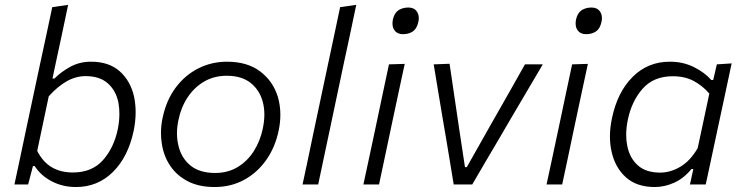

<svg xmlns="http://www.w3.org/2000/svg" viewBox="-20 -761 3068 792"><path d="M293 10.5Q239.5 10.5 194.5 -12.5Q149.5 -35.5 123 -76H116L96 0H39.5Q51.5 -55.5 62.5 -107.5Q73 -159 86 -219L144.5 -493.5Q158 -556.5 171 -616Q183.5 -675 195.5 -731.5L261 -741Q248 -680 235.5 -619.5Q222.5 -559 208.5 -494L196.5 -437H204.5Q231 -464 269.5 -485.2Q308 -506.5 355.5 -506.5Q429.5 -506.5 474 -466.8Q518.5 -427 533 -362.5Q539.5 -331.5 539.5 -298.5Q539.5 -261.5 531.5 -222Q509 -114.5 446.2 -52Q383.5 10.5 293 10.5ZM280.5 -49.5Q359.5 -49.5 404.8 -100.5Q450 -151.5 466 -228.5Q472.5 -261.5 472.5 -291.5Q472.5 -315.5 468.5 -337.5Q458.5 -387 425 -417Q391.5 -447 333 -447Q292 -447 254 -425Q216 -403 181 -363.5L133.5 -138.5Q157.5 -92 194 -70.8Q230.5 -49.5 280.5 -49.5Z M865 10.5Q800.5 10.5 754.8 -13.2Q709 -37 682 -77.2Q655 -117.5 647.5 -168.5Q644 -190 644 -212Q644 -242.5 650.5 -274Q666 -348 705 -400Q744 -452 798.8 -479.2Q853.5 -506.5 916 -506.5Q1000 -506.5 1053 -466.5Q1106 -426.5 1126 -362Q1136.5 -326.5 1136.5 -287.5Q1136.5 -256 1129.5 -222.5Q1115 -153 1078 -100.8Q1041 -48.5 986.8 -19Q932.5 10.5 865 10.5ZM867.5 -47.5Q920.5 -47.5 961 -72.2Q1001.5 -97 1027.5 -138.5Q1053.5 -180 1064 -230.5Q1070.5 -261 1070.5 -288.5Q1070.5 -316 1064 -340.5Q1051 -389.5 1013.8 -419Q976.5 -448.5 915.5 -448.5Q863 -448.5 822 -424.5Q781 -400.5 753.8 -359.2Q726.5 -318 716 -265.5Q710 -237.5 710 -211Q710 -184 716.5 -158.5Q728.5 -108.5 766 -78Q803.5 -47.5 867.5 -47.5Z M1228 0Q1240 -55.5 1251 -107.5Q1261.5 -159 1274.5 -220L1332.5 -493.5Q1345.5 -556 1358.5 -615.5Q1371 -675 1383 -731.5L1449.5 -741Q1436.5 -680 1424 -619.5Q1411 -559 1397 -494L1339 -219.5Q1326 -157.5 1315 -106.5Q1304 -55.5 1292.5 0Z M1479 0Q1491 -55 1502 -107Q1512.5 -158 1526 -219.5L1536.5 -269Q1550.5 -334.5 1561.5 -387.5Q1572.5 -440 1584.5 -495.5L1649.5 -497.5Q1637 -441 1626 -388.5Q1615 -336 1600.5 -269L1590 -219.5Q1577 -158 1566.2 -106.8Q1555.5 -55.5 1543.5 0ZM1642 -620Q1618.5 -620 1607 -636.5Q1599 -647.5 1599 -664Q1599 -671.5 1600.5 -680Q1606.5 -707.5 1623.8 -718.8Q1641 -730 1664.5 -730Q1688 -730 1699.5 -713.5Q1707.5 -702 1707.5 -686Q1707.5 -678.5 1705.5 -670Q1699.5 -642.5 1682.8 -631.2Q1666 -620 1642 -620Z M1851.5 0Q1844 -46.5 1836 -94.5Q1828 -142 1820.5 -187.5L1805.5 -275.5Q1796.5 -330 1787 -386.5Q1777.5 -442.5 1769 -495.5L1834.5 -498Q1844 -432.5 1853.5 -369Q1863 -305.5 1873 -237L1898 -71.5H1905.5L1999.5 -238Q2037.5 -304 2073.5 -368Q2109.5 -432 2145.5 -495.5H2219Q2154.5 -385.5 2088.5 -274L2036.5 -185Q2009 -138.5 1982 -92.5Q1955 -46.5 1928 0Z M2234.5 0Q2246.5 -55 2257.5 -107Q2268 -158 2281.5 -219.5L2292 -269Q2306 -334.5 2317 -387.5Q2328 -440 2340 -495.5L2405 -497.5Q2392.5 -441 2381.5 -388.5Q2370.5 -336 2356 -269L2345.5 -219.5Q2332.5 -158 2321.8 -106.8Q2311 -55.5 2299 0ZM2397.5 -620Q2374 -620 2362.5 -636.5Q2354.5 -647.5 2354.5 -664Q2354.5 -671.5 2356 -680Q2362 -707.5 2379.2 -718.8Q2396.5 -730 2420 -730Q2443.5 -730 2455 -713.5Q2463 -702 2463 -686Q2463 -678.5 2461 -670Q2455 -642.5 2438.2 -631.2Q2421.5 -620 2397.5 -620Z M2826 0Q2829 -12.5 2831.5 -25L2840 -64H2832.5Q2800.5 -25 2760.8 -7.2Q2721 10.5 2681 10.5Q2606.5 10.5 2562 -29.5Q2517.5 -69.5 2503 -134.5Q2496 -165 2496 -198Q2496 -234.5 2504.5 -274Q2527 -381.5 2589.8 -444Q2652.5 -506.5 2743 -506.5Q2798 -506.5 2842.5 -484.2Q2887 -462 2914 -431H2922L2937 -495.5L2998 -499.5Q2985.5 -441 2974 -386.5Q2962 -331.5 2949 -270L2897 -27L2891 0ZM2703 -49Q2745.5 -49 2786.5 -73.2Q2827.5 -97.5 2858 -150L2906 -375Q2878 -407.5 2841.5 -427Q2805 -446.5 2755.5 -446.5Q2676.5 -446.5 2631.2 -395.5Q2586 -344.5 2570 -268Q2563 -235 2563 -205Q2563 -181 2567.5 -159Q2577.5 -109 2611 -79Q2644.5 -49 2703 -49Z"/></svg>

Font: Heraclito Light
Style: Italic
Weight: 300
Italic angle: -12°
Designer: Kostas Bartsokas (font) & Cristiano Sobral (main changes)
Foundry: Kostas Bartsokas (font) & Cristiano Sobral (main changes)
Version: Version 1.00;July 8, 2020;FontCreator 13.0.0.2655 64-bit